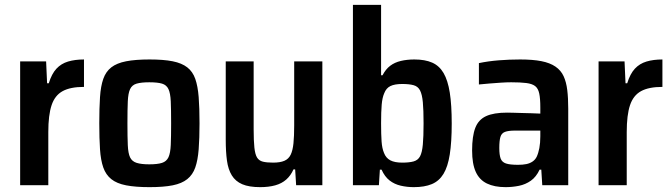

<svg xmlns="http://www.w3.org/2000/svg" viewBox="-20 -763 2770 791"><path d="M63 0V-510H170L174 -420H181Q193 -459 212.5 -480Q232 -501 260.5 -509.5Q289 -518 326 -518V-405Q270 -405 238 -387.5Q206 -370 192.5 -329.5Q179 -289 179 -219V0Z M596 8Q538 8 499.5 0.5Q461 -7 438.5 -25Q416 -43 405.5 -73Q395 -103 392 -148Q389 -193 389 -255Q389 -318 392 -363Q395 -408 405.5 -438Q416 -468 438.5 -485.5Q461 -503 499.5 -510.5Q538 -518 596 -518Q654 -518 691.5 -510.5Q729 -503 751.5 -485.5Q774 -468 784.5 -438Q795 -408 798.5 -363Q802 -318 802 -255Q802 -193 798.5 -148Q795 -103 784.5 -73Q774 -43 751.5 -25Q729 -7 691.5 0.5Q654 8 596 8ZM595 -86Q629 -86 647.5 -92Q666 -98 674 -115Q682 -132 683.5 -166Q685 -200 685 -255Q685 -312 683.5 -345.5Q682 -379 674 -396Q666 -413 647.5 -418.5Q629 -424 595 -424Q562 -424 543 -418.5Q524 -413 516 -396Q508 -379 506.5 -345.5Q505 -312 505 -255Q505 -199 506.5 -165Q508 -131 516 -114.5Q524 -98 543 -92Q562 -86 595 -86Z M1052 8Q1006 8 978 -4Q950 -16 935 -40.5Q920 -65 915 -101.5Q910 -138 910 -187V-510H1025V-230Q1025 -183 1028 -155Q1031 -127 1039 -114Q1047 -101 1063 -97Q1079 -93 1105 -93Q1134 -93 1151.5 -100.5Q1169 -108 1177.5 -125.5Q1186 -143 1189 -172.5Q1192 -202 1192 -246V-510H1308V0H1200L1196 -65H1189Q1178 -40 1159.5 -23.5Q1141 -7 1114 0.5Q1087 8 1052 8Z M1685 8Q1657 8 1631 2Q1605 -4 1585 -19.5Q1565 -35 1552 -64H1545L1541 0H1434V-743H1550V-453H1556Q1569 -478 1587.5 -492Q1606 -506 1631.5 -512Q1657 -518 1687 -518Q1731 -518 1760.5 -505Q1790 -492 1807.5 -462Q1825 -432 1833 -381.5Q1841 -331 1841 -254Q1841 -178 1833 -127Q1825 -76 1807 -46.5Q1789 -17 1759 -4.5Q1729 8 1685 8ZM1637 -93Q1666 -93 1684 -98Q1702 -103 1710.5 -119Q1719 -135 1722 -167.5Q1725 -200 1725 -255Q1725 -310 1722 -342Q1719 -374 1710.5 -390.5Q1702 -407 1684 -412Q1666 -417 1637 -417Q1606 -417 1588.5 -408.5Q1571 -400 1563 -379Q1555 -361 1552.5 -332Q1550 -303 1550 -255Q1550 -209 1552 -180.5Q1554 -152 1562 -133Q1570 -112 1588 -102.5Q1606 -93 1637 -93Z M2063 8Q2017 8 1986 -7Q1955 -22 1940 -55Q1925 -88 1925 -143Q1925 -202 1938 -236Q1951 -270 1982.5 -284.5Q2014 -299 2069 -299Q2080 -299 2095 -298.5Q2110 -298 2129 -297.5Q2148 -297 2167.5 -296.5Q2187 -296 2206 -295V-320Q2206 -357 2201.5 -378Q2197 -399 2184.5 -408.5Q2172 -418 2148 -421Q2124 -424 2086 -424Q2068 -424 2044.5 -422.5Q2021 -421 1997 -419Q1973 -417 1953 -415V-503Q1991 -511 2034.5 -514.5Q2078 -518 2123 -518Q2175 -518 2210.5 -511Q2246 -504 2268.5 -488.5Q2291 -473 2302 -449Q2313 -425 2317 -392Q2321 -359 2321 -315V0H2214L2210 -64H2203Q2189 -34 2167 -18.5Q2145 -3 2118 2.5Q2091 8 2063 8ZM2114 -84Q2134 -84 2148.5 -87Q2163 -90 2174 -97.5Q2185 -105 2191 -117Q2198 -132 2202 -153Q2206 -174 2206 -202V-225H2102Q2074 -225 2060 -219.5Q2046 -214 2041.5 -198.5Q2037 -183 2037 -153Q2037 -125 2042.5 -110Q2048 -95 2064.5 -89.5Q2081 -84 2114 -84Z M2446 0V-510H2553L2557 -420H2564Q2576 -459 2595.5 -480Q2615 -501 2643.5 -509.5Q2672 -518 2709 -518V-405Q2653 -405 2621 -387.5Q2589 -370 2575.5 -329.5Q2562 -289 2562 -219V0Z"/></svg>

Font: Saira SemiCondensed SemiBold
Style: Regular
Weight: 600
Width: 4
Designer: Hector Gatti with collaboration of the Omnibus-Type team
Foundry: Omnibus-Type
Version: Version 1.101